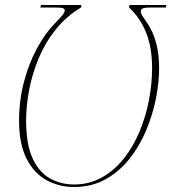

<svg xmlns="http://www.w3.org/2000/svg" viewBox="-20 -734 683 765"><path d="M275 11Q214 11 164 -17Q114 -45 85 -103.5Q56 -162 56 -253Q56 -334 75.5 -408Q95 -482 127.5 -541.5Q160 -601 196 -638Q220 -663 229 -674Q238 -685 238 -692Q238 -699 230.5 -701.5Q223 -704 195 -704H141L143 -714H305L303 -704Q244 -669 202 -616.5Q160 -564 134 -501.5Q108 -439 96 -375Q84 -311 84 -253Q84 -160 109.5 -104Q135 -48 178.5 -23.5Q222 1 275 1Q336 1 386 -27Q436 -55 473.5 -102.5Q511 -150 536 -210Q561 -270 573.5 -335Q586 -400 586 -463Q586 -545 562 -604.5Q538 -664 494 -704L496 -714H643L641 -704H579Q557 -704 549 -700.5Q541 -697 541 -688Q541 -681 546.5 -672Q552 -663 566 -643Q589 -610 601.5 -565Q614 -520 614 -463Q614 -405 601 -340Q588 -275 561.5 -212.5Q535 -150 494.5 -99.5Q454 -49 399.5 -19Q345 11 275 11Z"/></svg>

Font: Noto Serif Display SemiCondensed Thin
Style: Italic
Weight: 100
Width: 4
Italic angle: -12°
Designer: Monotype Design Team
Foundry: Monotype Imaging Inc.
Version: Version 2.009